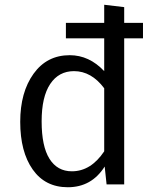

<svg xmlns="http://www.w3.org/2000/svg" viewBox="-20 -775 649 807"><path d="M502 -679H581V-614H502V0H428L420 -75Q365 12 265 12Q170 12 117.5 -62.5Q65 -137 65 -263Q65 -387 121 -465Q177 -543 273 -543Q355 -543 418 -476V-614H257V-679H418V-755L502 -745ZM282 -55Q362 -55 418 -139V-404Q364 -476 291 -476Q227 -476 191 -422Q155 -368 155 -265Q155 -160 188 -107.5Q221 -55 282 -55Z"/></svg>

Font: Sedus Text
Style: Regular
Weight: 400
Designer: TypeMates
Foundry: TypeMates, Runge Thomsen GbR
Version: Version 4.202;PS 004.202;hotconv 1.0.88;makeotf.lib2.5.64775